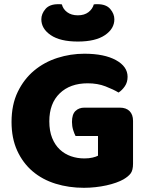

<svg xmlns="http://www.w3.org/2000/svg" viewBox="-20 -879 704 915"><path d="M614 -99Q614 -68 603 -53Q592 -38 568 -24Q554 -16 533 -8.5Q512 -1 487 4.5Q462 10 434.5 13Q407 16 380 16Q308 16 245 -3.5Q182 -23 135.5 -62.5Q89 -102 62 -161Q35 -220 35 -298Q35 -380 64.5 -441Q94 -502 142.5 -542.5Q191 -583 253.5 -603Q316 -623 382 -623Q477 -623 532.5 -592.5Q588 -562 588 -513Q588 -487 575 -468Q562 -449 545 -438Q520 -453 482.5 -467.5Q445 -482 398 -482Q314 -482 264.5 -434Q215 -386 215 -301Q215 -255 228.5 -221.5Q242 -188 265 -166.5Q288 -145 318 -134.5Q348 -124 382 -124Q404 -124 421 -128Q438 -132 447 -137V-231H340Q334 -242 328.5 -260Q323 -278 323 -298Q323 -334 339.5 -350Q356 -366 382 -366H551Q581 -366 597.5 -349.5Q614 -333 614 -303ZM351 -681Q267 -681 222 -711.5Q177 -742 177 -787Q177 -813 196.5 -836Q216 -859 257 -859Q262 -859 266 -859Q270 -859 275 -858Q280 -836 300 -821Q320 -806 351 -806Q382 -806 401.5 -821Q421 -836 427 -858Q432 -859 436 -859Q440 -859 445 -859Q486 -859 505.5 -836Q525 -813 525 -787Q525 -742 480 -711.5Q435 -681 351 -681Z"/></svg>

Font: Baloo Bhaijaan
Style: Regular
Weight: 400
Designer: Devika Bhansali and Ek Type
Foundry: Ek Type
Version: Version 1.443;PS 1.000;hotconv 16.6.51;makeotf.lib2.5.65220;